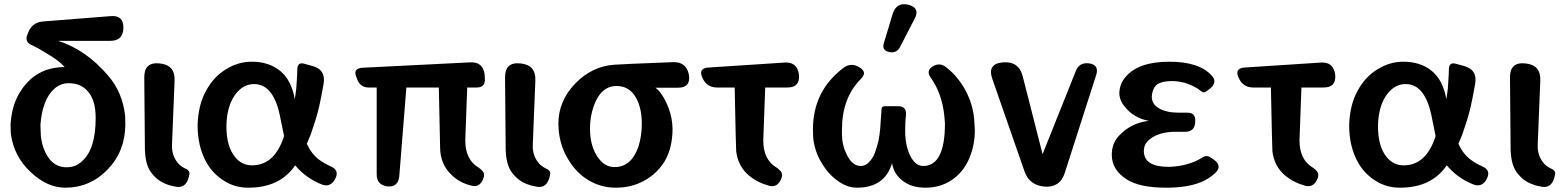

<svg xmlns="http://www.w3.org/2000/svg" viewBox="-20 -862 7262 893"><path d="M284 11Q198 11 120 -64Q45 -136 31 -236Q30 -240 30 -248L29 -281Q34 -368 69 -427Q141 -550 281 -550Q269 -563 255 -574.5Q241 -586 224 -597Q207 -608 190 -618Q173 -628 156 -638Q148 -642 140.5 -646Q133 -650 125 -653Q94 -669 107 -700L112 -713Q130 -757 178 -762L495 -787Q555 -792 554 -732Q553 -672 493 -672H250Q380 -631 483 -510Q550 -433 562 -323L563 -281Q561 -156 480 -73Q398 11 284 11ZM290 -84Q331 -84 359 -110Q425 -165 425 -313Q425 -401 384 -442Q353 -475 299 -475Q262 -475 233 -449.5Q204 -424 188 -380.5Q172 -337 168 -281L170 -228Q178 -165 208.5 -124.5Q239 -84 290 -84Z M801 7Q790 5 779 2.5Q768 0 758 -4Q717 -18 690 -51Q662 -82 656 -138L654 -162L651 -501Q650 -575 723 -567Q795 -560 792 -487L780 -190V-171Q784 -131 808 -103Q819 -90 836 -81Q851 -75 857.5 -67Q864 -59 859 -42L856 -32Q850 -11 836 -0.5Q822 10 801 7Z M1135 11Q1073 11 1024 -20Q972 -51 941 -105Q899 -179 899 -280Q902 -376 939 -441Q975 -507 1033 -541Q1089 -575 1151 -575Q1230 -575 1282 -533Q1335 -491 1351 -401Q1353 -411 1354.5 -423.5Q1356 -436 1358 -451Q1359 -466 1360 -481.5Q1361 -497 1362 -514L1363 -543Q1365 -573 1393 -566L1430 -556Q1497 -539 1485 -472Q1480 -443 1475 -417.5Q1470 -392 1465 -369Q1457 -334 1446.5 -300.5Q1436 -267 1425 -236L1407 -193Q1430 -144 1466 -118Q1486 -103 1518 -88Q1559 -71 1540 -32Q1530 -11 1514 -3.5Q1498 4 1477 -4Q1403 -33 1353 -93Q1282 11 1135 11ZM1152 -93Q1250 -93 1294 -209Q1295 -214 1298 -219L1301 -230L1281 -328Q1250 -471 1162 -471Q1125 -471 1096 -446Q1067 -421 1050.5 -378Q1034 -335 1033 -276Q1033 -181 1073 -132Q1104 -93 1152 -93Z M2171 1Q2118 -12 2083 -46Q2035 -89 2028 -156L2027 -174L2021 -455H1870L1837 -42Q1832 9 1783 5Q1732 -1 1732 -51V-455H1695Q1658 -455 1643 -489L1639 -500Q1618 -545 1668 -547L2167 -572Q2227 -575 2234 -515L2235 -498Q2239 -455 2197 -455H2153L2144 -209Q2144 -120 2205 -83Q2222 -72 2228.5 -60Q2235 -48 2227 -29Q2219 -9 2205 -1Q2191 7 2171 1Z M2479 7Q2468 5 2457 2.5Q2446 0 2436 -4Q2395 -18 2368 -51Q2340 -82 2334 -138L2332 -162L2329 -501Q2328 -575 2401 -567Q2473 -560 2470 -487L2458 -190V-171Q2462 -131 2486 -103Q2497 -90 2514 -81Q2529 -75 2535.5 -67Q2542 -59 2537 -42L2534 -32Q2528 -11 2514 -0.5Q2500 10 2479 7Z M2844 11Q2775 11 2717 -24Q2660 -58 2624 -119Q2587 -177 2579 -252L2577 -286Q2577 -392 2655 -473Q2733 -554 2838 -561Q2853 -563 3112 -573Q3172 -574 3184 -515Q3194 -454 3133 -454H3028Q3062 -431 3091 -356Q3107 -311 3108 -264Q3108 -175 3072 -113Q3035 -53 2975 -21Q2917 11 2844 11ZM2839 -85Q2916 -85 2949 -179Q2965 -228 2965 -288Q2965 -372 2928 -423Q2898 -462 2848 -462Q2775 -462 2742 -370Q2724 -320 2724 -265Q2724 -180 2763 -127Q2793 -85 2839 -85Z M3557 2Q3502 -13 3463 -46Q3412 -89 3404 -159Q3403 -161 3397 -455H3315Q3267 -455 3247 -500Q3226 -545 3276 -548L3629 -571Q3688 -575 3696 -515Q3702 -455 3642 -455H3539L3530 -209Q3530 -120 3591 -83Q3608 -72 3614.5 -60Q3621 -48 3613 -29Q3595 12 3557 2Z M4285 11Q4220 11 4180 -20Q4138 -50 4129 -103Q4095 11 3965 11Q3919 11 3875 -22Q3831 -53 3800 -107Q3771 -155 3763 -214Q3762 -218 3762 -226L3761 -260Q3761 -440 3904 -547Q3939 -573 3979 -548Q3998 -535 3998.5 -522.5Q3999 -510 3983 -494Q3896 -406 3896 -259V-238Q3896 -179 3926 -129Q3949 -90 3984 -90Q4004 -90 4021 -107Q4039 -125 4049 -151Q4054 -164 4058 -178Q4062 -192 4066 -208Q4069 -224 4071 -238Q4073 -252 4074 -266L4076 -297L4079 -337L4080 -353Q4080 -368 4096 -368H4158Q4195 -368 4194 -331Q4193 -315 4191 -295L4190 -253Q4190 -179 4218 -129Q4241 -90 4274 -90Q4375 -90 4375 -288L4372 -324Q4361 -429 4308 -502Q4287 -532 4316 -552Q4349 -573 4378 -551Q4424 -517 4459 -462Q4504 -388 4511 -308L4514 -256Q4514 -185 4487 -123Q4460 -61 4407 -25Q4353 11 4285 11ZM4116 -620Q4080 -627 4091 -662L4132 -798Q4150 -853 4205 -840Q4261 -825 4234 -775L4166 -643Q4150 -613 4116 -620Z M4839 6Q4766 0 4744 -68L4595 -496Q4571 -566 4645 -572Q4719 -578 4737 -506L4829 -145L4983 -530Q4999 -574 5047 -567Q5092 -560 5079 -515L4932 -57Q4910 11 4839 6Z M5404 11Q5280 11 5220 -28Q5151 -72 5151 -142Q5151 -194 5182 -228Q5238 -290 5323 -300Q5253 -313 5211 -366Q5192 -388 5187 -416Q5186 -420 5186 -428Q5187 -472 5215 -504Q5274 -575 5419 -575Q5560 -575 5618 -508Q5631 -493 5627.5 -478Q5624 -463 5608 -450L5593 -439Q5585 -432 5577.5 -433Q5570 -434 5562 -441Q5553 -449 5543 -454Q5517 -469 5489 -477Q5457 -485 5432 -485Q5386 -485 5363 -470Q5340 -453 5337 -413Q5337 -377 5371 -358Q5405 -338 5462 -338H5502Q5542 -338 5539 -298V-293Q5536 -249 5492 -249H5447Q5384 -249 5343 -225Q5303 -201 5301 -169L5300 -160Q5300 -87 5412 -86Q5446 -86 5484 -94Q5501 -98 5517.5 -103.5Q5534 -109 5548 -116Q5554 -119 5559.5 -122Q5565 -125 5570 -128Q5591 -143 5610 -130L5626 -119Q5645 -106 5647.5 -90.5Q5650 -75 5634 -59Q5619 -45 5602.5 -34Q5586 -23 5566 -15Q5503 11 5404 11Z M6051 2Q5996 -13 5957 -46Q5906 -89 5898 -159Q5897 -161 5891 -455H5809Q5761 -455 5741 -500Q5720 -545 5770 -548L6123 -571Q6182 -575 6190 -515Q6196 -455 6136 -455H6033L6024 -209Q6024 -120 6085 -83Q6102 -72 6108.5 -60Q6115 -48 6107 -29Q6089 12 6051 2Z M6491 11Q6429 11 6380 -20Q6328 -51 6297 -105Q6255 -179 6255 -280Q6258 -376 6295 -441Q6331 -507 6389 -541Q6445 -575 6507 -575Q6586 -575 6638 -533Q6691 -491 6707 -401Q6709 -411 6710.5 -423.5Q6712 -436 6714 -451Q6715 -466 6716 -481.5Q6717 -497 6718 -514L6719 -543Q6721 -573 6749 -566L6786 -556Q6853 -539 6841 -472Q6836 -443 6831 -417.5Q6826 -392 6821 -369Q6813 -334 6802.5 -300.5Q6792 -267 6781 -236L6763 -193Q6786 -144 6822 -118Q6842 -103 6874 -88Q6915 -71 6896 -32Q6886 -11 6870 -3.5Q6854 4 6833 -4Q6759 -33 6709 -93Q6638 11 6491 11ZM6508 -93Q6606 -93 6650 -209Q6651 -214 6654 -219L6657 -230L6637 -328Q6606 -471 6518 -471Q6481 -471 6452 -446Q6423 -421 6406.5 -378Q6390 -335 6389 -276Q6389 -181 6429 -132Q6460 -93 6508 -93Z M7153 7Q7142 5 7131 2.5Q7120 0 7110 -4Q7069 -18 7042 -51Q7014 -82 7008 -138L7006 -162L7003 -501Q7002 -575 7075 -567Q7147 -560 7144 -487L7132 -190V-171Q7136 -131 7160 -103Q7171 -90 7188 -81Q7203 -75 7209.5 -67Q7216 -59 7211 -42L7208 -32Q7202 -11 7188 -0.5Q7174 10 7153 7Z"/></svg>

Font: MaokenZhuyuanTi
Style: Regular
Weight: 400
Designer: Fontworks Inc & LongZhuTi team: ZERO子、时光羊、荆南、频凡、刘鹏、Little White Dog、帆影Magmeta、奈白不弍、白日月球、ChaoTawei、雨三（排名不分先后）
Version: Version 1.000; 20230222